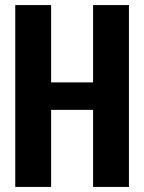

<svg xmlns="http://www.w3.org/2000/svg" viewBox="-20 -735 567 755"><path d="M346 -411V-715H487V0H346V-303H181V0H40V-715H181V-411Z"/></svg>

Font: Akshar SemiBold
Style: Regular
Weight: 600
Designer: Tall Chai
Foundry: Tall Chai
Version: Version 1.000